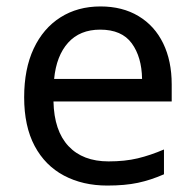

<svg xmlns="http://www.w3.org/2000/svg" viewBox="-20 -566 604 596"><path d="M292 -546Q360 -546 410 -516Q460 -486 486.5 -431.5Q513 -377 513 -304V-251H146Q148 -160 192.5 -112.5Q237 -65 317 -65Q368 -65 407.5 -74.5Q447 -84 489 -102V-25Q448 -7 408 1.5Q368 10 313 10Q237 10 178.5 -21Q120 -52 87.5 -113Q55 -174 55 -264Q55 -352 84.5 -415Q114 -478 167.5 -512Q221 -546 292 -546ZM291 -474Q228 -474 191.5 -433.5Q155 -393 148 -321H421Q420 -389 389 -431.5Q358 -474 291 -474Z"/></svg>

Font: Noto IKEA Arabic
Style: Regular
Weight: 400
Designer: Monotype Design Team
Foundry: Monotype Imaging Inc.
Version: Version 1.200